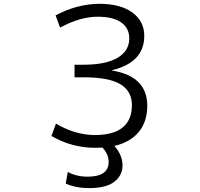

<svg xmlns="http://www.w3.org/2000/svg" viewBox="-20 -760 1040 1000"><path d="M563.5 -394.5V-392.6Q746.1 -363.3 747.1 -210Q747.1 -127 703.1 -73.2Q659.2 -19.5 576.2 0Q618.2 48.8 618.2 101.6Q618.2 153.3 575.7 186.5Q533.2 219.7 443.4 219.7Q376 219.7 322.3 196.3L333 135.7Q378.9 160.2 435.5 160.2Q545.9 160.2 545.9 84Q545.9 43 513.7 8.8Q502 9.8 476.6 9.8Q353.5 9.8 248 -51.8L271.5 -116.2Q370.1 -57.6 472.7 -56.6Q667 -56.6 667 -212.9Q667 -285.2 606.9 -321.3Q546.9 -357.4 415 -357.4H368.2V-422.9H415Q531.2 -422.9 592.3 -459Q653.3 -495.1 653.3 -559.6Q653.3 -613.3 611.3 -643.1Q569.3 -672.9 488.3 -672.9Q397.5 -672.9 293 -616.2L269.5 -679.7Q379.9 -739.3 498 -740.2Q607.4 -740.2 669.4 -694.8Q731.4 -649.4 731.4 -573.2Q731.4 -434.6 563.5 -394.5Z"/></svg>

Font: GenEi Gothic M SemiLight
Style: Regular
Weight: 350
Designer: o_tamon (Modified); [Source Han Sans]
Ryoko NISHIZUKA  (kana & ideographs); Paul D. Hunt (Latin, Greek & Cyrillic); Wenl
Version: Version 1.1a;Original Version 1.004